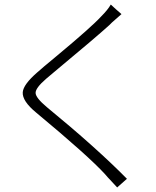

<svg xmlns="http://www.w3.org/2000/svg" viewBox="-20 -791 686 844"><path d="M495 33Q488 25 471 7Q450 -15 442 -25Q369 -105 139 -296Q77 -347 80 -386Q83 -420 144 -473Q165 -492 228 -544Q382 -672 425 -719Q454 -748 467 -771L490 -750L514 -729Q504 -721 472 -692Q464 -684 461 -681Q404 -629 214 -471Q192 -452 182 -444Q136 -404 136.5 -382.5Q137 -361 186 -320Q404 -141 538 -5Z"/></svg>

Font: GenSekiGothic TW L
Style: Regular
Weight: 300
Version: Version 1.501;PS 1;hotconv 16.6.51;makeotf.lib2.5.65220